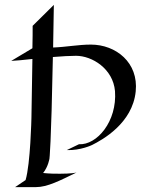

<svg xmlns="http://www.w3.org/2000/svg" viewBox="-20 -767 592 788"><path d="M114 -661C114 -638 114 -606 113 -569L26 -517C46 -518 78 -521 113 -525C111 -412 109 -283 109 -283C109 -283 105 -95 85 -28L42 1H127C175 1 226 -26 294 -59C291 -58 271 -54 226 -54C207 -54 185 -54 157 -57C178 -83 183 -116 183 -116C183 -116 190 -166 197 -533C234 -536 268 -538 292 -538C358 -538 444 -485 452 -393C461 -269 378 -171 304 -175L254 -151C311 -149 358 -172 358 -172C400 -193 524 -261 537 -392C549 -510 456 -584 353 -584C302 -584 252 -574 198 -572L201 -747Z"/></svg>

Font: Quintessential
Style: Regular
Weight: 400
Designer: Astigmatic (AOETI)
Foundry: Astigmatic (AOETI)
Version: Version 1.000